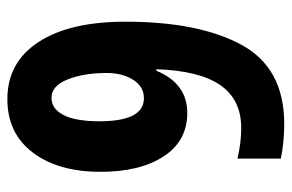

<svg xmlns="http://www.w3.org/2000/svg" viewBox="-152 -612 774 509"><g transform="rotate(90 234.5 -357.0)"><path d="M308 -724Q356 -724 400 -715V-600Q358 -610 319 -610Q244 -610 205.5 -555Q167 -500 163 -385H167Q201 -467 279 -467Q353 -467 394 -404.5Q435 -342 435 -237Q435 -125 384 -57.5Q333 10 242 10Q145 10 91 -72.5Q37 -155 37 -303Q37 -498 98.5 -611Q160 -724 308 -724ZM301 -234Q301 -352 240 -352Q209 -352 191 -323.5Q173 -295 173 -253Q173 -193 190 -150Q207 -107 239 -107Q268 -107 284.5 -139Q301 -171 301 -234Z"/></g></svg>

Font: Noto Sans Arabic Cond
Style: Bold
Weight: 700
Width: 3
Designer: Nadine Chahine
Foundry: Monotype Imaging Inc.
Version: Version 1.001